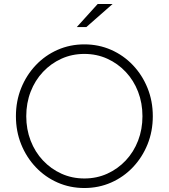

<svg xmlns="http://www.w3.org/2000/svg" viewBox="-20 -934 848 965"><path d="M404 11Q332 11 269.5 -16.5Q207 -44 160 -93.5Q113 -143 86.5 -208.5Q60 -274 60 -350Q60 -426 86.5 -491.5Q113 -557 160 -606.5Q207 -656 269.5 -683.5Q332 -711 404 -711Q476 -711 538.5 -683.5Q601 -656 648 -606.5Q695 -557 721.5 -491.5Q748 -426 748 -350Q748 -274 721.5 -208.5Q695 -143 648 -93.5Q601 -44 538.5 -16.5Q476 11 404 11ZM404 -37Q466 -37 519 -61Q572 -85 612 -127.5Q652 -170 674 -227Q696 -284 696 -350Q696 -416 674 -473Q652 -530 612 -572.5Q572 -615 519 -639Q466 -663 404 -663Q342 -663 289 -639Q236 -615 196 -572.5Q156 -530 134 -473Q112 -416 112 -350Q112 -284 134 -227Q156 -170 196 -127.5Q236 -85 289 -61Q342 -37 404 -37ZM366 -798 471 -914H546L414 -798Z"/></svg>

Font: Red Hat Text VF
Style: Regular
Weight: 300
Designer: Pentagram, MCKL
Foundry: Pentagram, MCKL
Version: Version 1.023